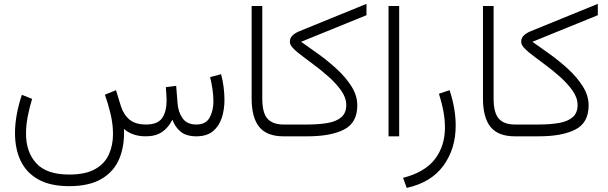

<svg xmlns="http://www.w3.org/2000/svg" viewBox="-20 -688 3066 969"><path d="M716.3 0Q678.2 0 649.7 -11.2Q621.1 -22.5 605.5 -37.6Q609.4 47.4 582.3 112.5Q555.2 177.7 492.9 214.6Q430.7 251.5 329.1 251.5Q233.9 251.5 173.3 217.5Q112.8 183.6 84.2 123.3Q55.7 63 55.7 -16.1Q55.7 -62.5 64.9 -112.1Q74.2 -161.6 90.3 -209.5L142.1 -189Q128.9 -146 120.1 -101.1Q111.3 -56.2 111.3 -13.2Q111.3 79.6 163.3 136.2Q215.3 192.9 329.1 192.9Q412.6 192.9 460.9 165Q509.3 137.2 529.8 90.8Q550.3 44.4 550.3 -11.7Q550.3 -62.5 537.6 -115Q524.9 -167.5 509.3 -210L565.4 -232.9L589.8 -153.3Q604 -108.9 633.8 -84.2Q663.6 -59.6 717.3 -59.6Q775.4 -59.6 798.1 -92Q820.8 -124.5 820.8 -182.1Q820.8 -193.8 819.8 -209.7Q818.8 -225.6 816.9 -248L869.1 -254.9L876 -168Q878.9 -123.5 901.1 -91.6Q923.3 -59.6 971.2 -59.6Q1019 -59.6 1038.1 -94.7Q1057.1 -129.9 1057.1 -175.8Q1057.1 -208.5 1051.8 -241.7Q1046.4 -274.9 1040.5 -298.8L1095.7 -313.5Q1104 -283.2 1108.4 -249.8Q1112.8 -216.3 1112.8 -183.1Q1112.8 -135.3 1099.4 -93.5Q1085.9 -51.8 1055.2 -26.1Q1024.4 -0.5 972.2 0Q919.4 0 891.1 -23.9Q862.8 -47.9 850.1 -84Q830.1 -43.9 797.9 -22Q765.6 0 716.3 0Z M1250 -657.7H1303.7V-190.9Q1303.7 -118.2 1330.1 -88.9Q1356.4 -59.6 1411.1 -59.6H1432.1V0H1411.1Q1326.7 0 1288.3 -47.4Q1250 -94.7 1250 -190.4Z M1499.5 -477.1Q1538.1 -450.2 1586.7 -415.3Q1635.3 -380.4 1680.2 -339.1Q1725.1 -297.9 1754.2 -251.7Q1783.2 -205.6 1783.2 -156.2Q1783.2 -68.4 1716.3 -34.2Q1649.4 0 1531.7 0H1412.6V-59.6H1531.2Q1589.8 -59.6 1634 -67.4Q1678.2 -75.2 1702.9 -96.7Q1727.5 -118.2 1727.5 -158.2Q1727.5 -194.8 1701.9 -231Q1676.3 -267.1 1637.2 -301.8Q1598.1 -336.4 1555.9 -367.4Q1513.7 -398.4 1480.5 -424.8Q1466.8 -436 1454.8 -449.7Q1442.9 -463.4 1442.9 -478Q1442.9 -496.1 1456.1 -508.8Q1469.2 -521.5 1491.7 -530.8L1829.6 -668.5V-611.3Z M1994.6 -657.7V0H1940.9V-657.7Z M2032.7 260.3 2014.2 209.5Q2123.5 181.6 2174.6 115.5Q2225.6 49.3 2225.6 -44.9Q2225.6 -84 2217.8 -126.5Q2210 -168.9 2195.3 -214.8L2249 -232.9Q2279.8 -140.1 2279.8 -53.7Q2279.8 63 2218 147.9Q2156.2 232.9 2032.7 260.3Z M2417.5 -657.7H2471.2V-190.9Q2471.2 -118.2 2497.6 -88.9Q2523.9 -59.6 2578.6 -59.6H2599.6V0H2578.6Q2494.1 0 2455.8 -47.4Q2417.5 -94.7 2417.5 -190.4Z M2667 -477.1Q2705.6 -450.2 2754.2 -415.3Q2802.7 -380.4 2847.7 -339.1Q2892.6 -297.9 2921.6 -251.7Q2950.7 -205.6 2950.7 -156.2Q2950.7 -68.4 2883.8 -34.2Q2816.9 0 2699.2 0H2580.1V-59.6H2698.7Q2757.3 -59.6 2801.5 -67.4Q2845.7 -75.2 2870.4 -96.7Q2895 -118.2 2895 -158.2Q2895 -194.8 2869.4 -231Q2843.8 -267.1 2804.7 -301.8Q2765.6 -336.4 2723.4 -367.4Q2681.2 -398.4 2647.9 -424.8Q2634.3 -436 2622.3 -449.7Q2610.4 -463.4 2610.4 -478Q2610.4 -496.1 2623.5 -508.8Q2636.7 -521.5 2659.2 -530.8L2997.1 -668.5V-611.3Z"/></svg>

Font: Vazirmatn FD ExtraLight
Style: Regular
Weight: 200
Designer: Saber Rastikerdar
Foundry: Saber Rastikerdar
Version: Version 33.003